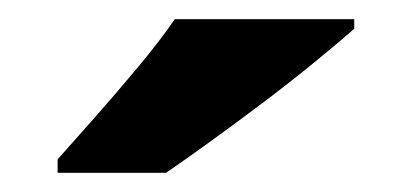

<svg xmlns="http://www.w3.org/2000/svg" viewBox="-20 -786 429 200"><path d="M349 -756Q333 -742 308 -721.5Q283 -701 254.5 -679.5Q226 -658 199 -638.5Q172 -619 153 -606H40V-620Q57 -639 79.5 -664.5Q102 -690 124.5 -717Q147 -744 162 -766H349Z"/></svg>

Font: Noto Sans Symbols ExtraBold
Style: Regular
Weight: 800
Version: Version 2.002